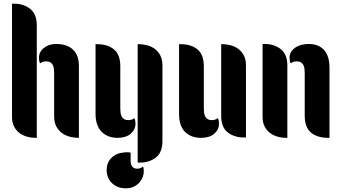

<svg xmlns="http://www.w3.org/2000/svg" viewBox="-20 -746 1848 1039"><path d="M45 -726H56Q108 -726 143.5 -698Q179 -670 179 -609V0H173Q150 0 127.5 -6Q105 -12 86.5 -25.5Q68 -39 56.5 -60.5Q45 -82 45 -114ZM273 -352Q273 -364 271.5 -375Q270 -386 265.5 -394.5Q261 -403 252.5 -408.5Q244 -414 229 -414Q221 -414 212.5 -411.5Q204 -409 197 -403Q193 -411 192 -418.5Q191 -426 191 -434Q191 -466 218 -487Q245 -508 283 -508Q343 -508 375 -477.5Q407 -447 407 -390V0Q384 0 360.5 -5.5Q337 -11 317.5 -24.5Q298 -38 285.5 -60.5Q273 -83 273 -118Z M631 -158Q631 -146 632.5 -135Q634 -124 638.5 -115.5Q643 -107 651.5 -101.5Q660 -96 675 -96Q683 -96 691.5 -98.5Q700 -101 707 -107Q711 -99 712 -91.5Q713 -84 713 -76Q713 -44 687 -22Q661 0 616 0Q562 0 529.5 -33.5Q497 -67 497 -130V-507H503Q563 -507 597 -478.5Q631 -450 631 -387ZM859 17Q859 79 823.5 106.5Q788 134 736 134H725V-507H731Q753 -507 776 -501Q799 -495 817.5 -481.5Q836 -468 847.5 -446Q859 -424 859 -393ZM557 177Q557 146 569 126.5Q581 107 598 96Q615 85 634 81.5Q653 78 667 78Q679 78 687 80V126Q687 147 697 157Q707 167 722 167Q740 167 754 155Q757 163 757.5 169.5Q758 176 758 184Q758 196 752.5 211.5Q747 227 735.5 240.5Q724 254 705.5 263.5Q687 273 661 273Q634 273 614.5 264Q595 255 582.5 241.5Q570 228 563.5 211Q557 194 557 177Z M1083 -158Q1083 -146 1084.5 -135Q1086 -124 1090.5 -115.5Q1095 -107 1103.5 -101.5Q1112 -96 1127 -96Q1135 -96 1143.5 -98.5Q1152 -101 1159 -107Q1163 -99 1164 -91.5Q1165 -84 1165 -76Q1165 -44 1139 -22Q1113 0 1068 0Q1014 0 981.5 -32Q949 -64 949 -130V-507H955Q1015 -507 1049 -478.5Q1083 -450 1083 -387ZM1311 -2H1300Q1248 -2 1212.5 -29.5Q1177 -57 1177 -119V-507H1183Q1205 -507 1228 -501Q1251 -495 1269.5 -481.5Q1288 -468 1299.5 -446Q1311 -424 1311 -393Z M1629 -352Q1629 -364 1627.5 -375Q1626 -386 1621.5 -394.5Q1617 -403 1608.5 -408.5Q1600 -414 1585 -414Q1577 -414 1568.5 -411.5Q1560 -409 1553 -403Q1549 -411 1548 -418.5Q1547 -426 1547 -434Q1547 -466 1576 -487Q1605 -508 1650 -508Q1704 -508 1733.5 -475.5Q1763 -443 1763 -380V0H1757Q1697 0 1663 -28.5Q1629 -57 1629 -120ZM1401 -508H1412Q1464 -508 1499.5 -480Q1535 -452 1535 -391V0H1529Q1506 0 1483.5 -6Q1461 -12 1442.5 -25.5Q1424 -39 1412.5 -60.5Q1401 -82 1401 -114Z"/></svg>

Font: Kenia
Style: Regular
Weight: 400
Designer: Julia Petretta
Foundry: Julia Petretta
Version: Version 1.001